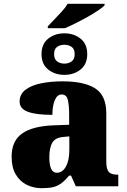

<svg xmlns="http://www.w3.org/2000/svg" viewBox="-20 -978 666 1008"><path d="M231 -840Q246 -856 266 -876.5Q286 -897 305.5 -918.5Q325 -940 335 -958H529V-950Q520 -940 496.5 -924Q473 -908 442 -890.5Q411 -873 379 -857Q347 -841 321 -830H231ZM318 -585Q268 -585 233 -613Q198 -641 198 -694Q198 -747 233 -775Q268 -803 318 -803Q368 -803 403 -775Q438 -747 438 -694Q438 -641 403 -613Q368 -585 318 -585ZM318 -644Q340 -644 356 -655.5Q372 -667 372 -694Q372 -721 356 -732Q340 -743 318 -743Q296 -743 280 -732Q264 -721 264 -694Q264 -667 280 -655.5Q296 -644 318 -644ZM199 10Q156 10 120 -8Q84 -26 62.5 -62.5Q41 -99 41 -155Q41 -238 96 -277Q151 -316 262 -320L343 -323V-375Q343 -422 336.5 -452Q330 -482 304 -482Q280 -482 267.5 -451.5Q255 -421 255 -375Q170 -375 126.5 -391Q83 -407 83 -445Q83 -483 113.5 -506.5Q144 -530 195.5 -540.5Q247 -551 308 -551Q423 -551 480.5 -513.5Q538 -476 538 -383V-131Q538 -91 550.5 -76Q563 -61 597 -61H601V0H378L353 -56H343Q321 -30 301.5 -15.5Q282 -1 258.5 4.5Q235 10 199 10ZM278 -71Q308 -71 326 -103.5Q344 -136 344 -191V-262L313 -259Q271 -256 255 -229.5Q239 -203 239 -152Q239 -71 278 -71Z"/></svg>

Font: Noto Serif Black
Style: Regular
Weight: 900
Designer: Monotype Design Team
Foundry: Monotype Imaging Inc.
Version: Version 2.014; ttfautohint (v1.8.4.7-5d5b)